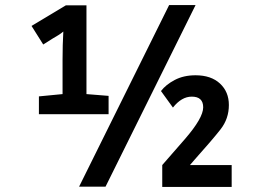

<svg xmlns="http://www.w3.org/2000/svg" viewBox="-20 -734 1040 755"><path d="M407 -357 320 -364V-713H239L104 -632L150 -559L188 -583Q197 -588 209 -595.5Q221 -603 229 -610Q226 -558 226 -499V-364L133 -355V-285H407ZM618 1H891V-85H727L746 -107Q814 -183 847 -225Q880 -267 880 -321Q880 -373 845 -405.5Q810 -438 749 -438Q702 -438 667 -419.5Q632 -401 613 -376L660 -311Q694 -354 734 -354Q779 -354 779 -312Q779 -270 707 -187L618 -85ZM291 0 645 -714H749L395 0Z"/></svg>

Font: Noto Sans Mono Condensed Extra
Style: Regular
Weight: 800
Width: 3
Designer: Monotype Design Team
Foundry: Monotype Imaging Inc.
Version: Version 1.900